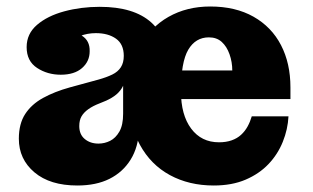

<svg xmlns="http://www.w3.org/2000/svg" viewBox="-20 -559 962 591"><path d="M167 -329Q126 -329 94 -350Q62 -371 62 -414Q62 -455 94 -482.5Q126 -510 177.5 -524Q229 -538 287 -538Q392 -538 445.5 -490Q499 -442 498 -345L361 -387Q361 -423 337 -440Q313 -457 275 -457Q249 -457 226 -448Q203 -439 186 -422.5Q169 -406 158 -386L162 -467Q206 -465 231.5 -449.5Q257 -434 256 -401Q256 -370 232.5 -349.5Q209 -329 167 -329ZM498 -151 389 -172H359V-295H354L361 -341V-387L498 -345ZM218 12Q134 12 86 -28.5Q38 -69 38 -132Q38 -178 57.5 -208Q77 -238 112.5 -257.5Q148 -277 195 -290L283 -314Q308 -321 325.5 -329.5Q343 -338 352 -352Q361 -366 361 -387L363 -295H359Q352 -280 338.5 -268.5Q325 -257 304 -248L287 -241Q266 -233 252 -223Q238 -213 231 -201Q224 -189 224 -171Q224 -145 241 -131Q258 -117 283 -117Q302 -117 319 -125.5Q336 -134 347.5 -154Q359 -174 359 -209L408 -160Q406 -106 382 -67.5Q358 -29 317 -8.5Q276 12 218 12ZM638 12Q562 12 503 -20Q444 -52 410.5 -113.5Q377 -175 377 -263Q377 -352 409.5 -413.5Q442 -475 498.5 -507Q555 -539 627 -539L623 -444Q582 -444 559.5 -406Q537 -368 537 -278Q537 -205 568.5 -163Q600 -121 654 -121Q676 -121 693 -127Q710 -133 722 -144Q734 -155 742 -169.5Q750 -184 755 -201H868Q866 -161 850.5 -122.5Q835 -84 806.5 -54Q778 -24 736 -6Q694 12 638 12ZM442 -254V-342H695L874 -290V-254ZM695 -342Q695 -368 686.5 -392Q678 -416 662.5 -430Q647 -444 623 -444L627 -539Q705 -539 760.5 -507.5Q816 -476 845 -420Q874 -364 874 -290Z"/></svg>

Font: Montagu Slab 24pt
Style: Bold
Weight: 700
Designer: Florian Karsten
Foundry: Florian Karsten
Version: Version 1.000